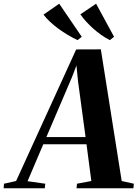

<svg xmlns="http://www.w3.org/2000/svg" viewBox="-98 -1011 739 1031"><path d="M-78.5 0 -76.5 -24.5 -11.5 -39 311 -745.5 443.5 -746 555.5 -39 620.5 -24.5 618.5 0H313L315.5 -24.5L392.5 -39L366.5 -236.5H134.5L50 -38L145 -24.5L142.5 0ZM151 -275H361.5L321 -574.5L312.5 -659L288 -595.5ZM514.5 -813.5 492 -795.5Q467.5 -808 445.2 -823.8Q423 -839.5 402.8 -857.5Q382.5 -875.5 365 -894.8Q347.5 -914 333.5 -934L418 -991ZM341 -813.5 318.5 -795.5Q293 -807.5 267 -823Q241 -838.5 216.5 -856.2Q192 -874 171.2 -893.5Q150.5 -913 135.5 -932.5L220 -991Z"/></svg>

Font: Merriweather 120pt
Style: Bold Italic
Weight: 700
Italic angle: -7.8°
Version: Version 2.101